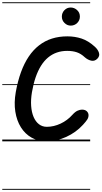

<svg xmlns="http://www.w3.org/2000/svg" viewBox="-25 -1250 898 1698"><path d="M387.5 0Q312.5 0 254.8 -32.5Q197 -65 160 -124Q123 -183 110.5 -262.5Q98 -342 114.5 -435.5Q132 -533.5 160.8 -612.2Q189.5 -691 229.5 -750.2Q269.5 -809.5 320.8 -849.2Q372 -889 434.5 -908.8Q497 -928.5 570.5 -928.5Q637.5 -928.5 697 -908.8Q756.5 -889 813.5 -837Q840.5 -813 850 -783.8Q859.5 -754.5 835.5 -730.5Q812 -707 782 -713.5Q752 -720 725.5 -743Q691.5 -775 654.8 -787.5Q618 -800 569.5 -800Q519.5 -800 477.2 -785.2Q435 -770.5 400 -741.2Q365 -712 337.5 -668Q310 -624 290 -565.8Q270 -507.5 257.5 -434.5Q246.5 -368.5 250.5 -312.8Q254.5 -257 272.2 -215.5Q290 -174 319.8 -151.2Q349.5 -128.5 389 -128.5Q450.5 -128.5 510.8 -156.8Q571 -185 615 -234.5Q640.5 -262.5 661.8 -271.5Q683 -280.5 700 -280.5Q728 -280.5 743 -265.8Q758 -251 758 -231Q758 -211 747 -193.5Q736 -176 709 -146.5Q647 -78.5 560.5 -39.2Q474 0 387.5 0ZM387.5 0Q312.5 0 254.8 -32.5Q197 -65 160 -124Q123 -183 110.5 -262.5Q98 -342 114.5 -435.5Q132 -533.5 160.8 -612.2Q189.5 -691 229.5 -750.2Q269.5 -809.5 320.8 -849.2Q372 -889 434.5 -908.8Q497 -928.5 570.5 -928.5Q637.5 -928.5 697 -908.8Q756.5 -889 813.5 -837Q840.5 -813 850 -783.8Q859.5 -754.5 835.5 -730.5Q812 -707 782 -713.5Q752 -720 725.5 -743Q691.5 -775 654.8 -787.5Q618 -800 569.5 -800Q519.5 -800 477.2 -785.2Q435 -770.5 400 -741.2Q365 -712 337.5 -668Q310 -624 290 -565.8Q270 -507.5 257.5 -434.5Q246.5 -368.5 250.5 -312.8Q254.5 -257 272.2 -215.5Q290 -174 319.8 -151.2Q349.5 -128.5 389 -128.5Q450.5 -128.5 510.8 -156.8Q571 -185 615 -234.5Q640.5 -262.5 661.8 -271.5Q683 -280.5 700 -280.5Q728 -280.5 743 -265.8Q758 -251 758 -231Q758 -211 747 -193.5Q736 -176 709 -146.5Q647 -78.5 560.5 -39.2Q474 0 387.5 0ZM600.5 -1023.5Q569 -1023.5 545.5 -1046.8Q522 -1070 522 -1103.5Q522 -1136 544.5 -1159.8Q567 -1183.5 600.5 -1183.5Q632 -1183.5 656.8 -1160.8Q681.5 -1138 681.5 -1103.5Q681.5 -1070 657.8 -1046.8Q634 -1023.5 600.5 -1023.5ZM-5 420.5H772.5V428.5H-5ZM-5 -16H772.5V0H-5ZM-5 -505.5H772.5V-497.5H-5ZM-5 -1230H772.5V-1222H-5Z"/></svg>

Font: Edu VIC WA NT Pre Guide
Style: Regular
Weight: 400
Designer: Tina and Corey Anderson, Eben Sorkin, Mirko Velimirovic
Foundry: Google for Education
Version: Version 1.000